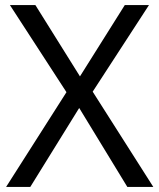

<svg xmlns="http://www.w3.org/2000/svg" viewBox="-20 -734 626 754"><path d="M582 0H480L291 -310L99 0H4L241 -372L19 -714H119L294 -434L470 -714H565L344 -374Z"/></svg>

Font: Noto Sans Tifinagh SIL
Style: Regular
Weight: 400
Designer: JamraPatel
Foundry: JamraPatel LLC
Version: Version 2.006; ttfautohint (v1.8.4.7-5d5b)